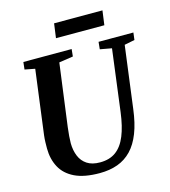

<svg xmlns="http://www.w3.org/2000/svg" viewBox="-132 -1022 1009 1137"><g transform="rotate(-15 373.0 -453.5)"><path d="M677 -686 627.5 -306Q617 -221.5 593.5 -161.2Q570 -101 533.8 -63.2Q497.5 -25.5 448.8 -7.8Q400 10 338.5 10Q243.5 10 185.5 -18.2Q127.5 -46.5 100.8 -96.5Q74 -146.5 73.5 -211Q73.5 -230 74 -250Q74.5 -270 77 -291.5L128.5 -686L66 -698L71 -743H367L362.5 -698.5L276 -685.5L225 -302Q221.5 -274 219.5 -249Q217.5 -224 217.5 -205Q218 -161 232.5 -126Q247 -91 277.5 -71Q308 -51 357 -51Q415.5 -51 454.2 -79.5Q493 -108 516.2 -165Q539.5 -222 550.5 -308L599 -685.5L527.5 -698.5L532 -743H745.5L740 -698.5ZM306 -917H602.5L590.5 -829H294Z"/></g></svg>

Font: Merriweather 36pt
Style: Bold Italic
Weight: 700
Italic angle: -7.8°
Version: Version 2.101